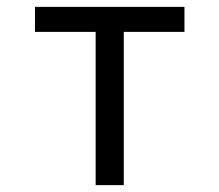

<svg xmlns="http://www.w3.org/2000/svg" viewBox="-20 -540 640 560"><path d="M259 0V-447H82V-520H518V-447H341V0Z"/></svg>

Font: Iosevka Extended
Style: Regular
Weight: 400
Width: 7
Monospace: yes
Designer: Belleve Invis
Foundry: Belleve Invis
Version: Version 32.5.0; ttfautohint (v1.8.4)